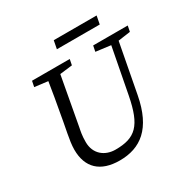

<svg xmlns="http://www.w3.org/2000/svg" viewBox="-183 -983 1144 1164"><g transform="rotate(-30 389.0 -401.0)"><path d="M121 -179C121 -54 193 15 328 15C474 15 579 -62 619 -274L694 -670H642L571 -299C534 -108 478 -55 338 -55C265 -55 204 -101 204 -185C204 -232 210 -256 215 -282L286 -670H201C185 -567 167 -463 148 -360L134 -286C127 -249 121 -212 121 -179ZM100 -630 221 -615H240L364 -630L372 -670H108L100 -630ZM528 -630 645 -615H664L770 -630L778 -670H536L528 -630ZM334 -760H634L645 -817H345L334 -760Z"/></g></svg>

Font: Source Serif Variable
Style: Italic
Weight: 389
Italic angle: -12°
Designer: Frank Grießhammer
Foundry: Adobe Systems Incorporated
Version: Version 3.001;hotconv 1.0.111;makeotfexe 2.5.65597